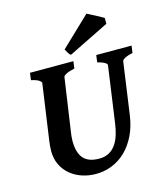

<svg xmlns="http://www.w3.org/2000/svg" viewBox="-125 -944 910 1054"><g transform="rotate(-15 330.0 -417.0)"><path d="M654.3 -574.7Q623.5 -567.9 608.9 -559.6Q594.2 -551.3 593.3 -544.4L551.8 -250Q543 -186 518.8 -136.5Q494.6 -86.9 459.7 -53.2Q424.8 -19.5 381.1 -2.2Q337.4 15.1 289.1 15.1Q249 15.1 211.9 2.9Q174.8 -9.3 146.2 -32.7Q117.7 -56.2 100.6 -90.6Q83.5 -125 83.5 -169.9Q83.5 -195.8 87.9 -226.1L133.3 -544.4Q133.8 -550.3 121.1 -559.1Q108.4 -567.9 77.1 -574.7L82.5 -615.2H329.1L323.7 -574.7Q293 -567.9 276.6 -559.6Q260.3 -551.3 259.3 -544.4L216.3 -249Q213.9 -234.9 212.4 -220.7Q210.9 -206.5 210.9 -193.8Q210.9 -125.5 239.5 -93.5Q268.1 -61.5 328.6 -61.5Q360.4 -61.5 383.5 -74Q406.7 -86.4 422.6 -108.9Q438.5 -131.3 448 -161.9Q457.5 -192.4 462.4 -229L506.8 -544.4Q507.3 -547.4 504.9 -551.3Q502.4 -555.2 496.3 -559.1Q490.2 -563 479.7 -567.1Q469.2 -571.3 453.6 -574.7L459 -615.2H659.7ZM557.1 -766.6 325.2 -652.3Q318.4 -656.7 311 -668.5Q303.7 -680.2 299.3 -689.9L465.8 -848.6Q476.6 -843.3 489.7 -836.4Q502.9 -829.6 515.4 -823Q527.8 -816.4 538.8 -810.1Q549.8 -803.7 557.1 -799.3Z"/></g></svg>

Font: Gentium Book Basic
Style: Bold Italic
Weight: 700
Italic angle: -8°
Designer: J. Victor Gaultney and Annie Olsen
Foundry: SIL International
Version: Version 1.102; 2013; Maintenance release